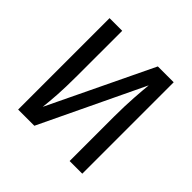

<svg xmlns="http://www.w3.org/2000/svg" viewBox="-183 -924 1105 1105"><g transform="rotate(45 369.0 -372.0)"><path d="M630 -744H501L197 -111C204 -175 211 -247 211 -381V-744H108V0H240L541 -630C536 -576 527 -480 527 -363V0H630Z"/></g></svg>

Font: Glow Sans SC Normal Medium
Style: Regular
Weight: 600
Designer: Ryoko NISHIZUKA (kana, bopomofo & ideographs); Paul D. Hunt (Latin, Greek & Cyrillic); Sandoll Communications, Soo-young
Version: Version 0.93